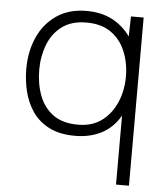

<svg xmlns="http://www.w3.org/2000/svg" viewBox="-53 -581 712 828"><g transform="rotate(5 303.5 -166.5)"><path d="M480 201V-98Q451 -46 401 -19.5Q351 7 285 7Q218 7 172.5 -16.5Q127 -40 100.5 -79Q74 -118 62.5 -166Q51 -214 51 -263Q51 -337 78 -398.5Q105 -460 158.5 -497Q212 -534 289 -534Q353 -534 400.5 -509Q448 -484 479 -440L481 -527H536V201ZM294 -42Q356 -42 397.5 -73.5Q439 -105 460.5 -156Q482 -207 482 -265Q482 -326 461 -376Q440 -426 398.5 -455Q357 -484 293 -484Q228 -484 187 -453.5Q146 -423 126.5 -372.5Q107 -322 107 -264Q107 -203 126 -152.5Q145 -102 186 -72Q227 -42 294 -42Z"/></g></svg>

Font: Onest ExtraLight
Style: Regular
Weight: 250
Designer: Dmitri Voloshin, Andrey Kudryavtsev
Foundry: Dmitri Voloshin, Andrey Kudryavtsev
Version: Version 1.000;gftools[0.9.33]